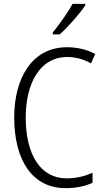

<svg xmlns="http://www.w3.org/2000/svg" viewBox="-20 -970 542 1000"><path d="M424 -950H358C333 -904 292 -847 255 -801V-791H291C334 -829 396 -899 424 -942ZM330 -673C373 -673 415 -662 454 -640L476 -689C432 -712 383 -724 329 -724C147 -724 54 -563 54 -359C54 -133 150 10 322 10C379 10 425 -1 462 -18V-70C425 -54 381 -41 327 -41C190 -41 114 -166 114 -358C114 -533 186 -673 330 -673Z"/></svg>

Font: Noto Sans Display SemiCondensed Light
Style: Regular
Weight: 300
Width: 4
Designer: Monotype Design Team
Foundry: Monotype Imaging Inc.
Version: Version 1.900